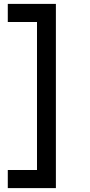

<svg xmlns="http://www.w3.org/2000/svg" viewBox="-20 -808 463 986"><path d="M267 -788V158H170V-788ZM225 -788V-695H20V-788ZM225 65V158H20V65Z"/></svg>

Font: Asta Sans
Style: Bold
Weight: 700
Designer: 42dot
Version: Version 1.000